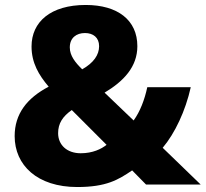

<svg xmlns="http://www.w3.org/2000/svg" viewBox="-20 -743 828 773"><path d="M325 -723C184 -723 107 -655 107 -556C107 -490 136 -441 176 -394C88 -348 39 -284 39 -195C39 -78 130 10 291 10C408 10 456 -19 512 -57L568 0H788L635 -148C684 -206 727 -297 748 -392H573C562 -341 544 -294 518 -258L401 -370C478 -416 533 -474 533 -557C533 -662 454 -723 325 -723ZM322 -610C355 -610 379 -592 379 -557C379 -522 357 -490 311 -464C283 -491 261 -519 261 -552C261 -591 288 -610 322 -610ZM269 -300 409 -160C388 -143 353 -126 305 -126C250 -126 214 -159 214 -207C214 -246 232 -274 269 -300Z"/></svg>

Font: Noto Sans Lao UI ExtBd
Style: Regular
Weight: 800
Designer: Monotype Design Team
Foundry: Monotype Imaging Inc.
Version: Version 2.000